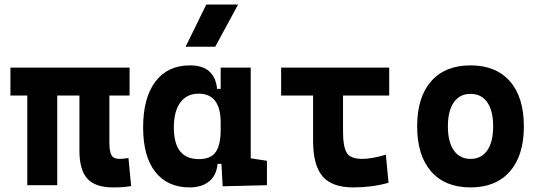

<svg xmlns="http://www.w3.org/2000/svg" viewBox="-20 -815 2384 845"><path d="M477.5 9.8Q399.4 9.8 364.5 -28.6Q329.6 -66.9 329.6 -151.4V-394.5H231.9V0H100.1V-394.5H25.9V-517.6H550.3V-394.5H461.4V-189Q461.4 -150.4 470 -133.1Q478.5 -115.7 506.8 -115.7Q515.1 -115.7 524.2 -116.7Q533.2 -117.7 545.4 -119.6L557.1 3.9Q536.6 7.3 520 8.5Q503.4 9.8 477.5 9.8Z M814.5 9.8Q717.3 9.8 663.6 -58.3Q609.9 -126.5 609.9 -253.9Q609.9 -384.3 663.8 -455.8Q717.8 -527.3 816.4 -527.3Q924.8 -527.3 935.5 -423.8H951.2V-517.6H1083.5V-118.2L1154.8 -107.4V0L960 4.9L954.6 -93.8H937.5Q932.6 -42 899.7 -16.1Q866.7 9.8 814.5 9.8ZM951.2 -242.7V-274.9Q951.2 -402.8 854 -402.8Q802.2 -402.8 773.7 -364Q745.1 -325.2 745.1 -253.9Q745.1 -114.7 855 -114.7Q908.7 -114.7 929.9 -146.7Q951.2 -178.7 951.2 -242.7ZM796.9 -609.4 887.7 -794.9H1027.8L927.2 -609.4Z M1535.2 9.8Q1440.9 9.8 1399.4 -39.1Q1357.9 -87.9 1357.9 -195.3V-394.5H1217.3V-517.6H1692.9V-394.5H1489.7V-232.9Q1489.7 -171.4 1505.4 -143.6Q1521 -115.7 1574.2 -115.7Q1594.2 -115.7 1621.3 -120.4Q1648.4 -125 1678.2 -134.3L1689.9 -10.7Q1652.3 0 1613.5 4.9Q1574.7 9.8 1535.2 9.8Z M2050.8 9.8Q1939 9.8 1877.4 -60.5Q1815.9 -130.9 1815.9 -258.8Q1815.9 -387.2 1877.4 -457.3Q1939 -527.3 2050.8 -527.3Q2162.6 -527.3 2224.1 -457.3Q2285.6 -387.2 2285.6 -258.8Q2285.6 -130.9 2224.1 -60.5Q2162.6 9.8 2050.8 9.8ZM2050.8 -115.7Q2098.6 -115.7 2124.5 -153.1Q2150.4 -190.4 2150.4 -258.8Q2150.4 -327.6 2124.5 -364.7Q2098.6 -401.9 2050.8 -401.9Q2003.4 -401.9 1977.3 -364.7Q1951.2 -327.6 1951.2 -258.8Q1951.2 -190.4 1977.3 -153.1Q2003.4 -115.7 2050.8 -115.7Z"/></svg>

Font: CaskaydiaMono NF
Style: Bold
Weight: 700
Designer: Aaron Bell
Foundry: Saja Typeworks
Version: Version 2111.001; ttfautohint (v1.8.4);Nerd Fonts 3.1.1